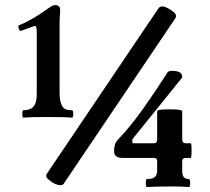

<svg xmlns="http://www.w3.org/2000/svg" viewBox="-20 -738 831 760"><path d="M68.4 -286.6Q68.4 -301.8 72.3 -301.8Q104 -301.8 115.7 -320.3Q121.6 -329.6 123.5 -341.1Q125.5 -352.5 125.5 -371.1V-614.7Q125.5 -626 123 -631.3Q120.6 -636.7 115.2 -634.8Q102.1 -630.4 64 -616.2Q60.1 -614.7 58.1 -616.9Q56.2 -619.1 54.2 -625Q51.8 -631.3 52.7 -634.8Q53.7 -638.2 58.6 -639.6Q71.3 -643.6 103 -661.1Q134.8 -678.7 175.8 -708L177.2 -709Q183.1 -713.4 188.2 -715.6Q193.4 -717.8 197.8 -717.8Q208 -717.8 213.1 -712.9Q218.3 -708 218.3 -696.3Q215.8 -667 215.8 -643.1V-371.1Q215.8 -355.5 217.8 -343Q219.7 -330.6 225.6 -319.3Q230 -310.5 238.5 -306.2Q247.1 -301.8 265.1 -301.8Q267.1 -301.8 268.6 -297.6Q270 -293.5 270 -286.6Q270 -279.8 268.8 -276.1Q267.6 -272.5 265.1 -272.5Q236.8 -274.9 169.4 -274.9Q101.6 -274.9 72.3 -272.5Q68.4 -272.5 68.4 -286.6ZM186.5 -16.6Q168.9 -28.3 164.8 -35.6Q160.6 -43 166.5 -51.8L606.9 -704.6Q618.7 -722.2 652.8 -700.7Q669.4 -690.4 674.6 -682.1Q679.7 -673.8 673.3 -664.6L231.9 -10.3Q227.5 -3.9 214.4 -5.4Q201.2 -6.8 186.5 -16.6ZM557.1 -13.2Q557.1 -21 558.3 -25.1Q559.6 -29.3 561.5 -29.3Q585.4 -29.3 593.8 -38.3Q602.1 -47.4 602.1 -61.5V-99.6Q602.1 -112.8 589.8 -112.8H466.8Q431.6 -112.8 431.6 -138.2Q431.6 -155.3 434.8 -165.8Q438 -176.3 450.7 -189.5Q498.5 -239.7 547.6 -309.1Q596.7 -378.4 642.6 -450.7Q644.5 -454.1 648.9 -455.8Q653.3 -457.5 660.2 -457.5Q682.6 -457.5 691.9 -451.4Q701.2 -445.3 701.2 -431.2L504.9 -188Q502.9 -185.5 503.9 -181.2V-179.2V-177.7Q503.9 -170.9 505.4 -170.9H589.8Q595.7 -170.9 598.9 -175Q602.1 -179.2 602.1 -185.1V-296.9Q602.1 -301.3 612.1 -303.2Q622.1 -305.2 650.9 -305.2Q680.2 -305.2 690.7 -303.2Q701.2 -301.3 701.2 -296.9V-185.1Q701.2 -178.7 704.6 -174.8Q708 -170.9 714.8 -170.9H735.4Q736.3 -170.9 737.3 -164.6Q738.3 -158.2 738.3 -143.6Q738.3 -127 737.3 -119.9Q736.3 -112.8 735.4 -112.8H714.8Q708.5 -112.8 704.8 -109.6Q701.2 -106.4 701.2 -99.6V-61.5Q701.2 -46.9 706.8 -38.1Q712.4 -29.3 728 -29.3Q729.5 -29.3 731.2 -24.7Q732.9 -20 732.9 -13.2Q732.9 -6.3 731.4 -2Q730 2.4 728 2.4Q697.3 0 663.6 0Q597.2 0 561.5 2.4Q559.6 2.4 558.3 -1.5Q557.1 -5.4 557.1 -13.2Z"/></svg>

Font: Junicode Two Beta VF
Style: Regular
Weight: 400
Designer: Peter S. Baker
Foundry: Briery Creek Software
Version: Version 1.031 beta; ttfautohint (v1.8.1.43-b0c9)